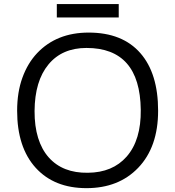

<svg xmlns="http://www.w3.org/2000/svg" viewBox="-20 -928 874 957"><path d="M65.4 -376Q65.4 -468.3 91.6 -540.5Q117.7 -612.8 165 -663.1Q262.2 -765.6 421.9 -765.6Q590.3 -765.6 679.7 -663.1Q768.1 -562 768.1 -376Q768.1 -194.8 668.5 -91.3Q571.3 9.8 411.1 9.8Q250.5 9.8 158.2 -91.3Q65.4 -193.4 65.4 -376ZM152.3 -375Q151.9 -299.3 169.9 -241Q188 -182.6 222.7 -143.6Q292.5 -64.9 418 -66.9Q541.5 -67.9 611.3 -147.5Q683.6 -230 681.6 -381.3Q677.7 -689 411.1 -689Q289.6 -689 221.7 -606.9Q153.3 -524.4 152.3 -375ZM263.2 -907.7H571.8V-840.8H263.2Z"/></svg>

Font: Duru Sans
Style: Regular
Weight: 400
Designer: Onur Yazõcõgil
Foundry: Onur Yazõcõgil
Version: Version 1.001